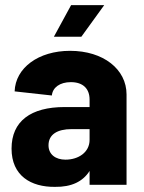

<svg xmlns="http://www.w3.org/2000/svg" viewBox="-20 -720 561 748"><path d="M329 -332V-303H232C100 -303 25 -248 25 -141C25 -35 101 9 194 8C259 9 303 -13 329 -54V0H473V-352C473 -450 383 -522 253 -522C129 -522 40 -455 37 -364L182 -348C185 -379 213 -400 256 -400C304 -400 329 -374 329 -332ZM169 -154C169 -196 203 -217 259 -217H329V-175C329 -127 286 -98 235 -98C197 -98 169 -118 169 -154ZM190 -577H297L386 -700H257Z"/></svg>

Font: Vanilla Cream Black
Style: Regular
Weight: 900
Designer: Jeremy Tribby, Jinavaṁso
Foundry: Tribby Type
Version: Version 1.422;Glyphs 3.1.2 (3151)